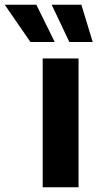

<svg xmlns="http://www.w3.org/2000/svg" viewBox="-119 -794 415 814"><path d="M62 0H214V-546H62ZM-99 -774 10 -616H113L35 -774ZM100 -774 175 -616H274L226 -774Z"/></svg>

Font: Wafeq
Style: Bold
Weight: 700
Designer: Rasmus Andersson & Azza Alameddine
Foundry: Google & TypeTogether
Version: Version 3.000;FEAKit 1.0